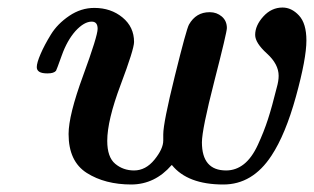

<svg xmlns="http://www.w3.org/2000/svg" viewBox="-20 -476 829 507"><path d="M77.1 -298.8Q77.1 -310.1 87.2 -333.5Q97.2 -356.9 114.5 -385Q131.8 -413.1 162.8 -434.1Q193.8 -455.1 229 -455.1Q272.9 -455.1 303.5 -429.9Q334 -404.8 334 -365.2Q334 -346.2 298.6 -252.2Q263.2 -158.2 263.2 -104Q263.2 -61 284.2 -43.5Q305.2 -25.9 334 -25.9Q364.7 -25.9 387.9 -54.4Q411.1 -83 411.1 -105V-121.1Q411.1 -151.9 441.7 -275.4Q472.2 -398.9 479 -411.1Q497.6 -443.8 533.2 -443.8Q533.7 -443.8 534.2 -443.8Q552.2 -443.8 565.7 -432.4Q579.1 -420.9 579.1 -401.9Q579.1 -390.6 546.1 -262.2Q513.2 -133.8 513.2 -100.1Q513.2 -25.9 577.1 -25.9Q603 -25.9 624 -42.5Q645 -59.1 660.9 -93.5Q676.8 -127.9 687.5 -160.9Q698.2 -193.8 710.9 -245.1Q715.8 -262.2 715.8 -275.9Q715.8 -306.6 684.8 -334.7Q653.8 -362.8 653.8 -383.8Q653.8 -408.7 675.3 -432.4Q696.8 -456.1 726.1 -456.1Q750 -456.1 769.5 -435.1Q789.1 -414.1 789.1 -369.1Q789.1 -321.3 761.5 -221.2Q733.9 -121.1 696.8 -64.9Q647 11.2 569.8 11.2Q475.6 11.2 434.1 -40H433.1Q389.2 10.7 327.1 11.2Q257.3 11.2 209.2 -19.3Q161.1 -49.8 161.1 -122.1Q161.1 -171.9 199.5 -276.4Q237.8 -380.9 237.8 -399.9Q237.8 -418.9 222.2 -418.9Q202.1 -418.9 179.2 -394Q157.2 -369.1 143.1 -329.6Q128.9 -290 127.9 -289.1Q122.1 -282.2 106 -282.2Q105 -282.2 104.5 -282.2Q77.1 -282.2 77.1 -298.8Z"/></svg>

Font: CMU Serif
Style: BoldItalic
Weight: 700
Italic angle: -14.04°
Version: Version 0.7.0